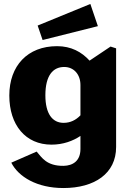

<svg xmlns="http://www.w3.org/2000/svg" viewBox="-20 -774 653 969"><path d="M300 175C457 175 566 102 566 -32V-530L538 -539L432 -468C392 -512 339 -541 268 -541C119 -541 27 -442 27 -292C27 -143 109 -44 240 -44C299 -44 349 -63 386 -88V-22C386 38 348 62 301 63C215 64 191 21 165 -9L37 47C73 118 166 175 300 175ZM301 -154C245 -154 209 -199 209 -293C209 -394 248 -436 304 -436C353 -436 386 -398 386 -345V-192C363 -168 335 -154 301 -154ZM436 -754 170 -645 195 -572 474 -642Z"/></svg>

Font: Bisquit Text
Style: Bold
Weight: 800
Version: Version 1.004;Glyphs 3.2.3 (3260)